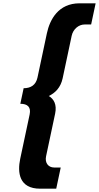

<svg xmlns="http://www.w3.org/2000/svg" viewBox="-20 -880 598 1160"><path d="M102.8 -253C145.8 -253 168.7 -234 159 -188L102.2 79C84.6 162 94.7 260 222.7 260H319.7L346.9 132H306.9C271.9 132 249.9 104 258.4 64L313 -193C324.9 -249 304.9 -282 274.8 -300C312.6 -318 346.4 -350 358.5 -407L413.1 -664C421.6 -704 455.6 -732 490.6 -732H530.6L557.8 -860H460.8C332.8 -860 281 -762 263.3 -679L206.6 -412C196.8 -366 165.8 -347 122.8 -347Z"/></svg>

Font: Hussar Nova
Style: 76
Weight: 700
Foundry: Cannot Into Space Fonts
Version: Version 0.99